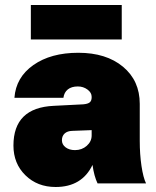

<svg xmlns="http://www.w3.org/2000/svg" viewBox="-20 -726 616 760"><path d="M102.1 -706.1H461.9V-569.8H102.1ZM533.2 -168Q533.2 -115.7 540 -69.3Q546.9 -22.9 558.1 0H366.2Q352.5 -28.3 346.2 -73.2Q304.2 14.2 200.2 14.2Q127.9 14.2 80.6 -32.2Q33.2 -78.6 33.2 -149.9Q33.2 -299.8 192.9 -307.1L309.1 -313Q327.6 -314.5 335.2 -320.8Q342.8 -327.1 342.8 -340.8V-342.8Q342.8 -359.4 326.2 -371.6Q309.6 -383.8 288.1 -383.8Q263.2 -383.8 248.5 -372.1Q233.9 -360.4 231 -338.9H37.1Q43 -419.9 112.1 -468.5Q181.2 -517.1 290 -517.1Q400.4 -517.1 466.8 -461.9Q533.2 -406.7 533.2 -314.9ZM225.1 -170.9Q225.1 -153.8 239.7 -142.8Q254.4 -131.8 276.9 -131.8Q304.2 -131.8 323.5 -148.9Q342.8 -166 342.8 -189.9V-210.9L266.1 -208Q246.6 -207.5 235.8 -197.5Q225.1 -187.5 225.1 -170.9Z"/></svg>

Font: Overused Grotesk Black
Style: Regular
Weight: 900
Version: Version 0.002